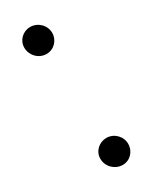

<svg xmlns="http://www.w3.org/2000/svg" viewBox="-136 -534 445 558"><g transform="rotate(-30 86.0 -255.0)"><path d="M55 -62C55 -35.8 76.8 -14 103 -14C129 -14 147 -36 147 -59C147 -85 126 -106 100 -106C77 -106 55 -88 55 -62ZM25 -452C25 -427 45.3 -404 72.5 -404C98.1 -404 117 -425.2 117 -449C117 -474.7 95.7 -496 69.5 -496C45.6 -496 25 -477 25 -452Z"/></g></svg>

Font: Just Breathe
Style: Bd
Weight: 400
Foundry: Cannot Into Space Fonts
Version: Version 0.72